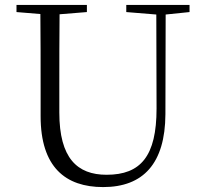

<svg xmlns="http://www.w3.org/2000/svg" viewBox="-20 -745 832 780"><path d="M493 -696 615 -686 616 -304C616 -111 552 -35 413 -35C294 -35 221 -102 221 -288V-389C221 -491 221 -589 222 -687L333 -696V-725H47V-696L144 -688C145 -589 145 -489 145 -389V-273C145 -66 246 15 399 15C562 15 651 -81 652 -281L653 -686L750 -696V-725H493Z"/></svg>

Font: Noto Serif CJK KR Light
Style: Regular
Weight: 300
Designer: Ryoko NISHIZUKA 西塚涼子 (kana & ideographs); Frank Grießhammer (Latin, Greek & Cyrillic); Wenlong ZHANG 张文龙 (bopomofo); San
Foundry: Adobe
Version: Version 2.001;hotconv 1.1.0;makeotfexe 2.6.0